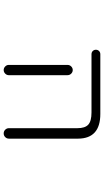

<svg xmlns="http://www.w3.org/2000/svg" viewBox="218 -804 563 1040"><g transform="rotate(90 500.0 -283.5)"><path d="M273.4 -497.1Q262.7 -497.1 255.9 -503.9Q249 -510.7 249 -521Q249 -531.2 255.9 -538.1Q262.7 -544.9 273.4 -544.9H596.7Q729.5 -544.9 730.5 -424.8V-49.8Q730.5 -38.1 722.2 -29.8Q713.9 -21.5 702.1 -21.5Q690.4 -21.5 682.1 -29.8Q673.8 -38.1 673.8 -49.8V-420.9Q673.8 -461.9 654.8 -479.5Q635.7 -497.1 588.9 -497.1ZM386.7 -367.2V-72.3V-48.8Q386.7 -38.1 378.4 -29.8Q370.1 -21.5 358.9 -21.5Q347.7 -21.5 339.4 -29.8Q331.1 -38.1 331.1 -48.8V-72.3V-367.2Q331.1 -378.9 339.4 -387.2Q347.7 -395.5 358.9 -395.5Q370.1 -395.5 378.4 -387.2Q386.7 -378.9 386.7 -367.2Z"/></g></svg>

Font: Rounded-L Mgen+ 1m light
Style: Regular
Weight: 200
Designer: [Source Han Sans]
Ryoko NISHIZUKA  (kana & ideographs); Paul D. Hunt (Latin, Greek & Cyrillic); Wenlong ZHANG  (bopomofo
Version: Version 1.059.20150602